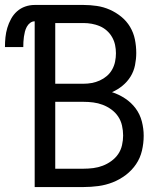

<svg xmlns="http://www.w3.org/2000/svg" viewBox="-52 -755 672 775"><path d="M88 0V-669Q78 -669 69.5 -662.5Q61 -656 56 -646.5Q51 -637 48.5 -627Q46 -617 44.5 -606.5Q43 -596 42.5 -585.5Q42 -575 42 -565H-32Q-32 -585 -30 -604.5Q-28 -624 -22.5 -642.5Q-17 -661 -7.5 -678.5Q2 -696 16.5 -709Q31 -722 49.5 -728.5Q68 -735 88 -735H285Q312 -735 339 -731Q366 -727 391 -716Q416 -705 437.5 -687.5Q459 -670 473 -646.5Q487 -623 492.5 -596Q498 -569 498 -541Q498 -517 493 -492Q488 -467 475 -446Q462 -425 442.5 -409Q423 -393 400 -383Q428 -374 453 -357.5Q478 -341 495.5 -317.5Q513 -294 520.5 -265Q528 -236 528 -207Q528 -177 521 -147Q514 -117 497 -92Q480 -67 455.5 -48.5Q431 -30 403 -19Q375 -8 345 -4Q315 0 285 0ZM171 -417H285Q302 -417 318.5 -420Q335 -423 350.5 -430Q366 -437 379 -448Q392 -459 400.5 -474Q409 -489 412.5 -506Q416 -523 416 -540Q416 -557 412.5 -573.5Q409 -590 400.5 -605Q392 -620 379 -631.5Q366 -643 350.5 -649.5Q335 -656 318.5 -659Q302 -662 285 -662H171ZM171 -74H285Q305 -74 324.5 -76.5Q344 -79 362.5 -86Q381 -93 397.5 -105Q414 -117 425 -133Q436 -149 440.5 -169Q445 -189 445 -208Q445 -228 440.5 -248Q436 -268 425 -284.5Q414 -301 397.5 -313Q381 -325 362.5 -332Q344 -339 324.5 -341.5Q305 -344 285 -344H171Z"/></svg>

Font: Iosevka Aile
Style: Regular
Weight: 400
Designer: Belleve Invis
Foundry: Belleve Invis
Version: Version 28.0.1; ttfautohint (v1.8.4)